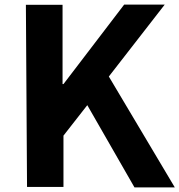

<svg xmlns="http://www.w3.org/2000/svg" viewBox="-20 -776 783 838"><path d="M98 40H257V-184L361 -317L567 42H743L455 -442L699 -756H522L257 -409H253V-755H93Z"/></svg>

Font: GenEiGothic-pro-Regular
Style: Bold
Weight: 700
Designer: Ryoko NISHIZUKA (kana & ideographs); Paul D. Hunt (Latin, Greek & Cyrillic); Wenlong ZHANG (bopomofo); Sandoll Communica
Foundry: Adobe Systems Incorporated; o_tamon
Version: Version 1.000.140830